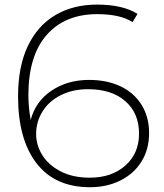

<svg xmlns="http://www.w3.org/2000/svg" viewBox="-20 -802 707 827"><path d="M622.2 -228.9Q622.2 -158.9 589.4 -106.1Q556.7 -53.3 498.3 -24.4Q440 4.4 367.8 4.4Q216.7 4.4 137.2 -98.9Q57.8 -202.2 57.8 -386.7Q57.8 -515.6 100 -603.9Q142.2 -692.2 218.9 -737.2Q295.6 -782.2 397.8 -782.2Q508.9 -782.2 572.2 -742.2L551.1 -706.7Q497.8 -741.1 398.9 -741.1Q261.1 -741.1 182.2 -652.8Q103.3 -564.4 102.2 -395.6Q102.2 -340 112.2 -285.6Q133.3 -365.6 202.2 -411.7Q271.1 -457.8 363.3 -457.8Q441.1 -457.8 499.4 -430Q557.8 -402.2 590 -350Q622.2 -297.8 622.2 -228.9ZM578.9 -226.7Q578.9 -314.4 520 -366.1Q461.1 -417.8 358.9 -417.8Q293.3 -417.8 242.2 -392.2Q191.1 -366.7 163.3 -322.2Q135.6 -277.8 135.6 -224.4Q135.6 -176.7 162.2 -133.9Q188.9 -91.1 241.1 -63.9Q293.3 -36.7 366.7 -36.7Q461.1 -36.7 520 -88.9Q578.9 -141.1 578.9 -226.7Z"/></svg>

Font: Paperlogy 2 ExtraLight
Style: Regular
Weight: 250
Designer: redesigned by Lee Juim, glyphs from Gmarket Sans & Montserrat
Foundry: PT&
Version: Version 1.001